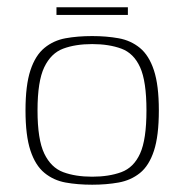

<svg xmlns="http://www.w3.org/2000/svg" viewBox="-20 -502 505 527"><path d="M233 5Q193 5 160 -1Q127 -7 102 -27.5Q77 -48 63.5 -89Q50 -130 50 -199Q50 -268 63.5 -309Q77 -350 102 -370.5Q127 -391 160 -397Q193 -403 233 -403Q272 -403 305.5 -397Q339 -391 364 -370.5Q389 -350 402.5 -309Q416 -268 416 -199Q416 -129 402.5 -88Q389 -47 364 -27Q339 -7 305.5 -1Q272 5 233 5ZM233 -17Q279 -17 313 -29.5Q347 -42 364.5 -80.5Q382 -119 382 -199Q382 -279 364.5 -317.5Q347 -356 313 -368.5Q279 -381 233 -381Q187 -381 153.5 -368.5Q120 -356 101.5 -317.5Q83 -279 83 -199Q83 -119 101.5 -80.5Q120 -42 153.5 -29.5Q187 -17 233 -17ZM135 -461V-482H331V-461Z"/></svg>

Font: Genos Thin ExtraLight
Style: Regular
Weight: 250
Version: Version 1.010